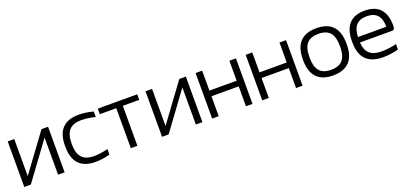

<svg xmlns="http://www.w3.org/2000/svg" viewBox="13 -1241 4194 1981"><g transform="rotate(-20 2110.0 -250.0)"><path d="M54 0H126L425 -407V0H497V-500H425L126 -93V-500H54Z M594 -256V-244C594 -78 673 9 835 9C886 9 943 1 994 -14V-74C947 -61 885 -53 840 -53C720 -53 666 -114 666 -247V-253C666 -386 720 -447 840 -447C885 -447 947 -439 994 -426V-486C943 -501 886 -509 835 -509C673 -509 594 -422 594 -256Z M1224 0H1296V-439H1476V-500H1043V-439H1224Z M1567 0H1639L1938 -407V0H2010V-500H1938L1639 -93V-500H1567Z M2117 0H2189V-219H2488V0H2560V-500H2488V-281H2189V-500H2117Z M2667 0H2739V-219H3038V0H3110V-500H3038V-281H2739V-500H2667Z M3205 -256V-244C3205 -78 3284 9 3444 9C3605 9 3684 -78 3684 -244V-256C3684 -422 3605 -509 3444 -509C3284 -509 3205 -422 3205 -256ZM3277 -247V-253C3277 -385 3327 -447 3444 -447C3562 -447 3612 -385 3612 -253V-247C3612 -115 3562 -53 3444 -53C3327 -53 3277 -115 3277 -247Z M4201 -265C4201 -422 4126 -509 3976 -509C3821 -509 3745 -422 3745 -256V-244C3745 -77 3825 9 3993 9C4046 9 4107 1 4162 -14V-74C4115 -61 4047 -53 3998 -53C3882 -53 3826 -104 3818 -216H4166C4194 -216 4201 -229 4201 -265ZM3818 -276C3823 -392 3872 -447 3976 -447C4081 -447 4129 -388 4130 -276Z"/></g></svg>

Font: LT Wave Text Light
Style: Regular
Weight: 300
Designer: Daniel Lyons
Version: Version 2.5 (Glyphs App)